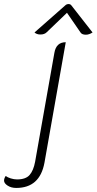

<svg xmlns="http://www.w3.org/2000/svg" viewBox="-50 -717 476 946"><path d="M-30 173Q-30 162 -22 150Q-13 157 3 162Q19 167 34 167Q77 167 96 145Q115 123 123 80L218 -457Q227 -509 274 -509L169 85Q146 209 30 209Q5 209 -12.5 197.5Q-30 186 -30 173ZM149 -547Q131 -547 120 -557L271 -690Q278 -697 288 -697Q297 -697 302 -690L406 -557Q389 -546 373 -546Q353 -546 346 -558L280 -654L180 -558Q169 -547 149 -547Z"/></svg>

Font: K2D Thin
Style: Italic
Weight: 100
Italic angle: -10°
Designer: Katatrad Aksorn Co.,Ltd.
Foundry: Cadson Demak Co.,Ltd.
Version: Version 1.000; ttfautohint (v1.6)